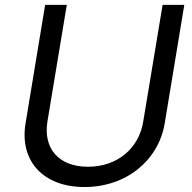

<svg xmlns="http://www.w3.org/2000/svg" viewBox="-20 -747 781 780"><path d="M640.6 -727.3 561.8 -252.8C544.7 -146.3 458.8 -69.6 337.4 -69.6C215.9 -69.6 155.5 -146.3 172.6 -252.8L251.4 -727.3H163.4L83.8 -245.7C58.9 -96.6 152 12.8 323.2 12.8C494.3 12.8 624.3 -96.6 649.1 -245.7L728.7 -727.3Z"/></svg>

Font: Magic Ui Pro
Style: Italic
Weight: 400
Italic angle: -9.39999°
Designer: Stefan Endress, Andreas Faust
Version: Version 1.000;FEAKit 1.0